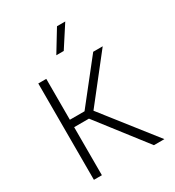

<svg xmlns="http://www.w3.org/2000/svg" viewBox="-222 -1081 1100 1208"><g transform="rotate(-30 328.5 -476.5)"><path d="M100 0V-700H158V-403H264.5L499 -700H568L315 -378L612 0H536L265.5 -349H158V0ZM287 -797 382 -953H442L341 -797Z"/></g></svg>

Font: Geologica Thin
Style: Regular
Weight: 100
Designer: Sindre Bremnes, Frode Helland
Foundry: Monokrom Skriftforlag AS
Version: Version 1.010; ttfautohint (v1.8.4.7-5d5b);gftools[0.9.28]